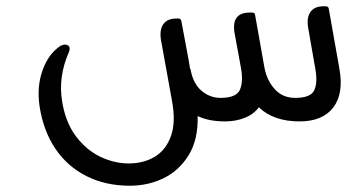

<svg xmlns="http://www.w3.org/2000/svg" viewBox="-20 -378 1140 612"><path d="M1028 -350 1062 -158Q1076 -79 1042 -35Q1008 9 935 9Q852 9 805 -36Q789 -14 760.5 -2.5Q732 9 697 9Q646 9 610 -8Q612 66 582 115.5Q552 165 502.5 189.5Q453 214 393 214Q317 214 256 183.5Q195 153 156.5 96Q118 39 106 -40Q97 -103 116 -155Q135 -207 173 -232Q181 -236 187 -236Q192 -236 197 -233Q202 -230 202 -222Q202 -220 201.5 -218Q201 -216 200 -213Q165 -134 178 -55Q189 13 222.5 57Q256 101 300.5 122Q345 143 390 143Q438 143 473.5 121.5Q509 100 525 55.5Q541 11 528 -58L493 -251Q488 -284 501 -301.5Q514 -319 542 -319H549Q556 -319 558 -311Q568 -257 575 -220.5Q582 -184 586 -158L587 -159Q595 -112 622 -89Q649 -66 683 -66Q734 -66 745 -92.5Q756 -119 748 -162L728 -271Q716 -338 776 -338H783Q792 -338 793 -331L823 -162Q831 -121 856 -93.5Q881 -66 921 -66Q971 -66 982 -91Q993 -116 985 -159L962 -291Q957 -323 970 -340.5Q983 -358 1011 -358H1017Q1027 -358 1028 -350Z"/></svg>

Font: Zain
Style: Italic
Weight: 400
Italic angle: -10°
Designer: Zain,Boutros
Foundry: Mobile Telecommunications Company (Zain), 2024
Version: Version 1.51; ttfautohint (v1.8.4)